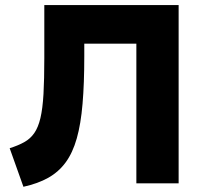

<svg xmlns="http://www.w3.org/2000/svg" viewBox="-20 -720 804 754"><path d="M72 13.5 18 -138Q51.5 -148.5 75.2 -161.8Q99 -175 114.5 -197.2Q130 -219.5 138.8 -256.5Q147.5 -293.5 150.8 -350.8Q154 -408 154 -492V-700H681.5V0H515.5V-548.5H311V-499.5Q311 -392 304.2 -312.5Q297.5 -233 281.5 -176.5Q265.5 -120 238 -82.5Q210.5 -45 169.8 -22Q129 1 72 13.5Z"/></svg>

Font: Geologica Cursive
Style: Bold
Weight: 700
Designer: Sindre Bremnes, Frode Helland
Foundry: Monokrom Skriftforlag AS
Version: Version 1.010;gftools[0.9.28]